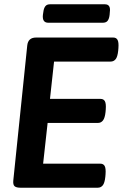

<svg xmlns="http://www.w3.org/2000/svg" viewBox="-20 -875 586 895"><path d="M205 -769Q176 -769 180 -806L182 -819Q184 -836 191 -845.5Q198 -855 213 -855H469Q497 -855 492 -819L491 -806Q489 -788 482 -778.5Q475 -769 459 -769ZM75 0Q56 0 48 -7Q40 -14 42 -34L107 -663Q111 -700 148 -700H508Q522 -700 528 -689Q534 -678 532 -651L531 -639Q528 -610 519 -599Q510 -588 496 -588H232L213 -414H449Q463 -414 469 -403Q475 -392 473 -365L472 -353Q469 -325 460 -313.5Q451 -302 437 -302H202L181 -112H448Q462 -112 468 -101Q474 -90 472 -63L471 -51Q468 -22 459 -11Q450 0 436 0Z"/></svg>

Font: Asap SemiBold
Style: Italic
Weight: 600
Italic angle: -6°
Designer: Pablo Cosgaya
Foundry: Omnibus-Type
Version: Version 3.001; ttfautohint (v1.8.3)